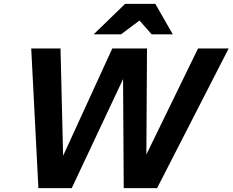

<svg xmlns="http://www.w3.org/2000/svg" viewBox="-20 -970 1199 990"><path d="M178 0 141 -720H292L308 -61H257L559 -720H738L734 -61H680L1001 -720H1159L790 0H618L614 -646H654L350 0ZM463 -793 625 -950H781L871 -793H762L650 -920H774L604 -793Z"/></svg>

Font: Instrument Sans
Style: Bold Italic
Weight: 700
Italic angle: -13°
Designer: Rodrigo Fuenzalida
Foundry: fragTYPE
Version: Version 1.000;gftools[0.9.28]